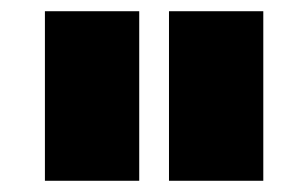

<svg xmlns="http://www.w3.org/2000/svg" viewBox="-20 -721 549 342"><path d="M60 -701V-399H228V-701ZM281 -701V-399H449V-701Z"/></svg>

Font: Montserrat-Arabic Black
Style: Regular
Weight: 900
Designer: Mohamed Gaber
Foundry: Kief Type Foundry
Version: Version 5.008;PS 005.008;hotconv 1.0.88;makeotf.lib2.5.64775